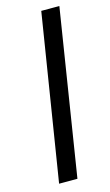

<svg xmlns="http://www.w3.org/2000/svg" viewBox="-112 -747 452 789"><g transform="rotate(-15 114.0 -352.5)"><path d="M37 0 150 -705H227L115 0Z"/></g></svg>

Font: Nunito Sans 10pt Condensed
Style: Italic
Weight: 400
Width: 3
Italic angle: -9°
Designer: Vernon Adams
Foundry: Vernon Adams
Version: Version 3.101;gftools[0.9.27]